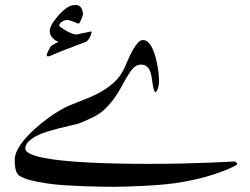

<svg xmlns="http://www.w3.org/2000/svg" viewBox="-20 -569 980 752"><path d="M908.7 74.2Q908.7 76.2 894.3 83.7Q879.9 91.3 853 101.6Q826.2 111.8 789.1 122.6Q752 133.3 707 141.6Q667.5 149.4 623.5 153.3Q579.6 157.2 539.6 159.2Q499.5 161.1 468.5 161.9Q437.5 162.6 423.8 162.6Q405.3 162.6 375.5 162.1Q345.7 161.6 310.1 160.4Q274.4 159.2 235.8 156.7Q197.3 154.3 162.4 149.2Q127.4 144 98.9 136.7Q70.3 129.4 54.7 118.2Q48.8 114.3 45.4 106.7Q42 99.1 40.3 90.1Q38.6 81.1 38.1 72.3Q37.6 63.5 37.6 57.1Q37.6 38.1 48.8 16.8Q60.1 -4.4 78.4 -25.6Q96.7 -46.9 119.6 -67.1Q142.6 -87.4 166.5 -105Q190.4 -122.6 212.4 -135.5Q234.4 -148.4 250.5 -155.3Q280.8 -168 312.7 -180.2Q344.7 -192.4 373.8 -208.5Q402.8 -224.6 427.2 -246.8Q451.7 -269 467.3 -302.7Q473.6 -315.9 481.4 -334.7Q489.3 -353.5 498.8 -370.6Q508.3 -387.7 518.6 -399.9Q528.8 -412.1 539.6 -412.1Q551.8 -412.1 561.3 -402.6Q570.8 -393.1 577.6 -377.9Q584.5 -362.8 589.4 -344.5Q594.2 -326.2 597.4 -308.1Q600.6 -290 601.8 -274.2Q603 -258.3 603 -249.5Q603 -240.2 599.9 -227.1Q596.7 -213.9 588.9 -207Q584 -211.9 581.3 -222.4Q578.6 -232.9 577.1 -244.9Q575.7 -256.8 573.5 -269.5Q571.3 -282.2 566.9 -292.5Q562.5 -302.7 554.2 -309.3Q545.9 -315.9 531.7 -315.9Q516.1 -315.9 503.9 -304Q491.7 -292 480.5 -273.2Q469.2 -254.4 456.5 -230.7Q443.8 -207 427.2 -183.8Q410.6 -160.6 388.4 -139.6Q366.2 -118.7 335 -105.5Q321.8 -99.6 308.1 -93.3Q294.4 -86.9 280.8 -83Q270 -80.1 250.5 -75.9Q231 -71.8 208.7 -65.9Q186.5 -60.1 163.3 -53Q140.1 -45.9 121.6 -35.9Q103 -25.9 91.1 -13.9Q79.1 -2 79.1 12.7Q79.1 23.9 97.9 33.2Q116.7 42.5 150.1 49.1Q183.6 55.7 229 60.3Q274.4 64.9 327.6 67.6Q380.9 70.3 439.9 71.5Q499 72.8 559.1 72.8Q635.3 72.8 696.3 71.3Q757.3 69.8 800.3 68.1Q843.3 66.4 868.2 64.9Q893.1 63.5 897.9 63.5Q901.9 63.5 905.3 66.9Q908.7 70.3 908.7 74.2ZM338.4 -442.4Q338.4 -440.4 336.7 -434.8Q335 -429.2 331.8 -423.1Q328.6 -417 324 -411.4Q319.3 -405.8 313.5 -403.8Q309.6 -402.3 301.8 -399.7Q293.9 -397 283.2 -392.8Q272.5 -388.7 259.8 -383.5Q247.1 -378.4 234.4 -374Q203.1 -361.8 188.2 -355Q173.3 -348.1 168.5 -348.1Q163.6 -348.1 163.1 -353Q163.1 -355.5 165 -360.4Q167 -365.2 169.4 -370.4Q171.9 -375.5 174.6 -380.1Q177.2 -384.8 178.2 -386.7Q180.2 -388.7 184.3 -391.6Q188.5 -394.5 193.4 -397.2Q198.2 -399.9 202.6 -401.9Q207 -403.8 209.5 -405.3Q204.6 -406.7 198.5 -410.2Q192.4 -413.6 187.3 -418.9Q182.1 -424.3 178.5 -431.2Q174.8 -438 174.8 -446.8Q174.8 -454.6 178.5 -463.9Q182.1 -473.1 188.2 -482.2Q194.3 -491.2 201.7 -500.2Q209 -509.3 216.3 -516.6Q228.5 -528.8 237.5 -535.4Q246.6 -542 253.2 -544.9Q259.8 -547.9 265.4 -548.6Q271 -549.3 277.3 -549.3Q291.5 -549.3 298.1 -538.1Q304.7 -526.9 304.7 -514.2Q304.7 -511.2 302.7 -504.9Q300.8 -498.5 298.1 -492.2Q295.4 -485.8 292.5 -481.2Q289.6 -476.6 287.6 -476.6Q285.2 -476.6 280 -479Q274.9 -481.4 268.6 -483.9Q262.2 -486.3 255.1 -488.5Q248 -490.7 242.7 -490.7Q231.9 -490.7 221.9 -483.2Q211.9 -475.6 211.9 -468.8Q211.9 -466.8 219 -461.4Q226.1 -456.1 236.6 -450Q247.1 -443.8 258.8 -439Q270.5 -434.1 279.8 -433.6Q287.6 -435.5 296.4 -437.5Q305.2 -439.5 313.2 -440.9Q321.3 -442.4 326.9 -443.6Q332.5 -444.8 334.5 -445.8Q335.9 -445.8 337.2 -445.3Q338.4 -444.8 338.4 -442.4Z"/></svg>

Font: Kitab
Style: Regular
Weight: 400
Designer: SIL International
Foundry: Khaled Hosny
Version: Version 1.000